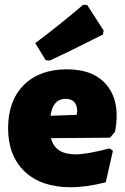

<svg xmlns="http://www.w3.org/2000/svg" viewBox="-20 -774 525 806"><path d="M329 -754 346 -753 415 -646 412 -629Q270 -557 189 -520L172 -521L128 -593Q230 -669 329 -754ZM277 12Q153 12 83.5 -54Q14 -120 14 -236Q14 -351 80 -417Q146 -483 261 -483Q377 -483 431.5 -412.5Q486 -342 463 -221L442 -196L194 -194Q211 -126 297 -126Q344 -126 440 -151L454 -141L424 -9Q344 12 277 12ZM255 -359Q202 -359 192 -288L302 -292L304 -306Q304 -359 255 -359Z"/></svg>

Font: Alegreya Sans SC Black
Style: Regular
Weight: 900
Designer: Juan Pablo del Peral
Foundry: Huerta Tipografica
Version: Version 2.007